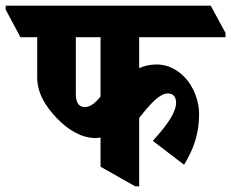

<svg xmlns="http://www.w3.org/2000/svg" viewBox="-88 -647 814 676"><path d="M248 -161C254 -161 260 -162 266 -163V-60L388 9H402V-232C446 -287 475 -318 504 -318C522 -318 532 -305 532 -286C532 -252 502 -208 450 -151L560 -67C594 -122 613 -177 613 -245C613 -285 599 -327 575 -360C549 -394 511 -420 463 -420C439 -420 420 -415 402 -407V-516H706V-531L654 -627H-68V-613L-16 -516H43V-375C43 -320 71 -274 112 -231C151 -190 199 -161 248 -161ZM179 -315V-516H266V-307C245 -281 228 -270 210 -270C190 -270 179 -286 179 -315Z"/></svg>

Font: Noto Serif Devanagari ExtraCondensed Black
Style: Regular
Weight: 900
Width: 2
Designer: Universal Thirst, Indian Type Foundry and the Monotype Design Team
Foundry: Monotype Imaging Inc.
Version: Version 2.004